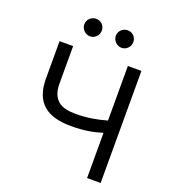

<svg xmlns="http://www.w3.org/2000/svg" viewBox="-163 -1052 1041 1171"><g transform="rotate(20 357.0 -466.0)"><path d="M183.2 -727.3V-484.4Q183.2 -443.9 194.1 -416.9Q204.9 -389.9 224.8 -373.6Q244.7 -357.2 273.1 -350.5Q301.5 -343.8 336.6 -343.8Q392 -343.8 441.8 -351.7Q491.5 -359.7 538.4 -373.2V-727.3H626.4V0H538.4V-293.3Q516 -286.6 494.1 -281.2Q472.3 -275.9 448.3 -272.2Q424.4 -268.5 397 -266.3Q369.7 -264.2 336.6 -264.2Q280.2 -264.2 235.4 -276.1Q190.7 -288 159.4 -314.1Q128.2 -340.2 111.7 -382.3Q95.2 -424.4 95.2 -484.4V-727.3ZM258.5 -818.2Q247.5 -818.2 237.2 -822.8Q226.9 -827.4 218.9 -835.4Q210.9 -843.4 206.3 -853.7Q201.7 -864 201.7 -875Q201.7 -887.4 206.3 -897.7Q210.9 -908 218.9 -915.7Q226.9 -923.3 237.2 -927.6Q247.5 -931.8 258.5 -931.8Q271 -931.8 281.2 -927.6Q291.5 -923.3 299.2 -915.7Q306.8 -908 311.1 -897.7Q315.3 -887.4 315.3 -875Q315.3 -864 311.1 -853.7Q306.8 -843.4 299.2 -835.4Q291.5 -827.4 281.2 -822.8Q271 -818.2 258.5 -818.2ZM463.1 -818.2Q452.1 -818.2 441.8 -822.8Q431.5 -827.4 423.5 -835.4Q415.5 -843.4 410.9 -853.7Q406.2 -864 406.2 -875Q406.2 -887.4 410.9 -897.7Q415.5 -908 423.5 -915.7Q431.5 -923.3 441.8 -927.6Q452.1 -931.8 463.1 -931.8Q475.5 -931.8 485.8 -927.6Q496.1 -923.3 503.7 -915.7Q511.4 -908 515.6 -897.7Q519.9 -887.4 519.9 -875Q519.9 -864 515.6 -853.7Q511.4 -843.4 503.7 -835.4Q496.1 -827.4 485.8 -822.8Q475.5 -818.2 463.1 -818.2Z"/></g></svg>

Font: Interop
Style: Regular
Weight: 400
Designer: Rasmus Andersson, Google, Jang Haemin
Foundry: jhaemin
Version: Version 1.008